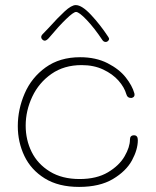

<svg xmlns="http://www.w3.org/2000/svg" viewBox="-20 -737 612 755"><path d="M50 -241Q50 -307 77 -369.5Q104 -432 159.5 -472Q215 -512 295 -512Q357 -512 403 -488.5Q449 -465 474.5 -432.5Q500 -400 508 -371Q509 -369 509 -364Q509 -355 498 -352H494Q481 -352 477 -366Q469 -394 446 -420Q423 -446 386 -463.5Q349 -481 301 -481Q232 -481 182.5 -446.5Q133 -412 107 -357Q81 -302 81 -243Q81 -187 104.5 -139.5Q128 -92 176 -62.5Q224 -33 293 -33Q360 -33 404.5 -59.5Q449 -86 470 -122.5Q491 -159 491 -188Q491 -205 507 -205Q522 -205 522 -186Q522 -149 499 -106.5Q476 -64 424 -33Q372 -2 291 -2Q210 -2 156 -35.5Q102 -69 76 -123.5Q50 -178 50 -241ZM383 -579Q351 -627 321 -658.5Q291 -690 279 -690Q269 -690 240 -662Q211 -634 176 -592Q164 -577 156 -577Q151 -577 146.5 -581.5Q142 -586 142 -591Q142 -597 148 -603L172 -628Q207 -667 234 -692Q261 -717 278 -717Q302 -717 338 -678.5Q374 -640 405 -593Q409 -587 409 -584Q409 -580 405 -576Q401 -572 396 -572Q388 -572 383 -579Z"/></svg>

Font: Mali ExtraLight
Style: Regular
Weight: 275
Version: Version 1.000; ttfautohint (v1.6)